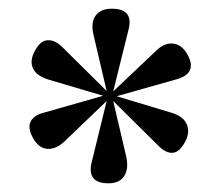

<svg xmlns="http://www.w3.org/2000/svg" viewBox="-20 -814 506 441"><path d="M229 -393Q178 -393 191 -443L225 -582L129 -490Q109 -471 89.5 -472Q70 -473 57 -495Q43 -519 50 -534Q57 -549 80 -555L217 -594L92 -631Q63 -640 55.5 -657.5Q48 -675 60 -697Q72 -720 88.5 -721.5Q105 -723 122 -707L225 -605L195 -733Q188 -762 199.5 -778Q211 -794 237 -794Q288 -794 275 -745L240 -604L337 -696Q357 -716 377 -714Q397 -712 410 -690Q435 -646 386 -632L248 -593L374 -555Q401 -547 409 -528.5Q417 -510 405 -488Q392 -464 376.5 -463Q361 -462 344 -479L240 -582L270 -454Q276 -427 265.5 -410Q255 -393 229 -393Z"/></svg>

Font: Literata 72pt
Style: Bold
Weight: 700
Designer: Latin by Veronika Burian and Jose Scaglione. Greek by Irene Vlachou. Cyrillic by Vera Evstafieva.
Foundry: TypeTogether
Version: Version 3.002